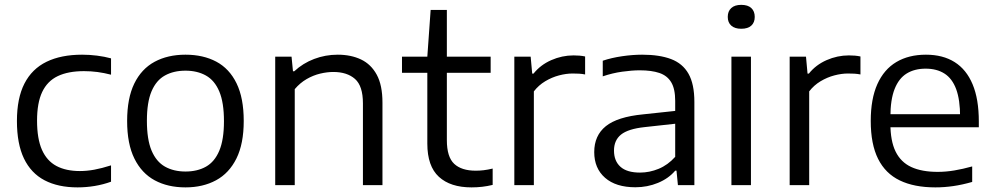

<svg xmlns="http://www.w3.org/2000/svg" viewBox="-20 -782 4197 811"><path d="M307.5 9.5Q225.5 9.5 168.2 -20.5Q111 -50.5 81.2 -112.5Q51.5 -174.5 51.5 -271Q51.5 -367 83.2 -429Q115 -491 176.5 -521Q238 -551 327 -551Q358.5 -551 390 -547Q421.5 -543 449 -535.5V-466.5Q420 -474 392 -477.8Q364 -481.5 334.5 -481.5Q268 -481.5 224 -460.5Q180 -439.5 158.2 -393.5Q136.5 -347.5 136.5 -272.5Q136.5 -196 157.2 -149.2Q178 -102.5 218.2 -81Q258.5 -59.5 317.5 -59.5Q346.5 -59.5 378 -65.2Q409.5 -71 449 -83.5V-14.5Q416 -2.5 380 3.5Q344 9.5 307.5 9.5Z M763.5 9.5Q689 9.5 633.8 -20.2Q578.5 -50 547.8 -112Q517 -174 517 -271Q517 -367 547.2 -429Q577.5 -491 633 -521Q688.5 -551 763.5 -551Q838.5 -551 893.8 -521.5Q949 -492 979.2 -430Q1009.5 -368 1009.5 -271Q1009.5 -175 978.8 -112.8Q948 -50.5 892.5 -20.5Q837 9.5 763.5 9.5ZM763.5 -57.5Q813.5 -57.5 850 -78Q886.5 -98.5 906.2 -145.2Q926 -192 926 -270Q926 -349 906.2 -395.8Q886.5 -442.5 849.8 -463Q813 -483.5 763.5 -483.5Q713.5 -483.5 676.8 -463.2Q640 -443 620.2 -396.5Q600.5 -350 600.5 -272Q600.5 -193 620.2 -146Q640 -99 676.8 -78.2Q713.5 -57.5 763.5 -57.5Z M1142.5 0V-542.5H1211.5L1217.5 -481H1223Q1259.5 -515 1307 -533Q1354.5 -551 1406.5 -551Q1462.5 -551 1505 -530.8Q1547.5 -510.5 1571.5 -466.2Q1595.5 -422 1595.5 -348.5V0H1513V-345.5Q1513 -419 1479.5 -448.5Q1446 -478 1388 -478Q1361.5 -478 1332.2 -471Q1303 -464 1275.2 -448Q1247.5 -432 1225 -405.5V0Z M1971.5 9.5Q1882.5 9.5 1833.8 -35.2Q1785 -80 1785 -175.5V-542.5L1799 -740H1867.5V-190Q1867.5 -119 1898.5 -90Q1929.5 -61 1989.5 -61Q2006 -61 2023 -63Q2040 -65 2061 -70V-1Q2038.5 4.5 2016.5 7Q1994.5 9.5 1971.5 9.5ZM1678 -474.5V-542.5H2052.5V-474.5Z M2152.5 0V-542.5H2221.5L2228 -471H2233.5Q2263 -508 2308.5 -528Q2354 -548 2402.5 -548Q2416 -548 2427.8 -547Q2439.5 -546 2451.5 -543.5V-467.5Q2439 -470 2426 -470.8Q2413 -471.5 2398.5 -471.5Q2371.5 -471.5 2341.2 -463.5Q2311 -455.5 2283 -438.8Q2255 -422 2235 -396V0Z M2664 9Q2581.5 9 2535.8 -31Q2490 -71 2490 -139.5Q2490 -209.5 2539 -249Q2588 -288.5 2696.5 -299L2855.5 -316L2861 -262.5L2702 -245Q2633 -237.5 2603.2 -213.5Q2573.5 -189.5 2573.5 -146Q2573.5 -102 2600.8 -77.5Q2628 -53 2683.5 -53Q2723.5 -53 2762.2 -69Q2801 -85 2832 -119.5V-356Q2832 -406.5 2815.2 -434.5Q2798.5 -462.5 2765.2 -473.8Q2732 -485 2682.5 -485Q2649.5 -485 2608.2 -479.2Q2567 -473.5 2526 -459.5V-525.5Q2563 -538 2607.8 -544.5Q2652.5 -551 2692.5 -551Q2765.5 -551 2814.5 -532.5Q2863.5 -514 2888.2 -470.5Q2913 -427 2913 -351.5V0H2843.5L2837.5 -61H2832Q2804 -28 2759.2 -9.5Q2714.5 9 2664 9Z M3069.5 0V-542.5H3152V0ZM3111 -660.5Q3083.5 -660.5 3068.8 -673.8Q3054 -687 3054 -710.5Q3054 -734.5 3068.8 -748Q3083.5 -761.5 3111 -761.5Q3139 -761.5 3153.5 -748Q3168 -734.5 3168 -710.5Q3168 -687 3153.5 -673.8Q3139 -660.5 3111 -660.5Z M3315.5 0V-542.5H3384.5L3391 -471H3396.5Q3426 -508 3471.5 -528Q3517 -548 3565.5 -548Q3579 -548 3590.8 -547Q3602.5 -546 3614.5 -543.5V-467.5Q3602 -470 3589 -470.8Q3576 -471.5 3561.5 -471.5Q3534.5 -471.5 3504.2 -463.5Q3474 -455.5 3446 -438.8Q3418 -422 3398 -396V0Z M3931 9.5Q3841.5 9.5 3780.8 -19.8Q3720 -49 3689 -111Q3658 -173 3658 -271Q3658 -364.5 3686 -426.8Q3714 -489 3766.2 -520Q3818.5 -551 3891 -551Q3962.5 -551 4012.2 -519.8Q4062 -488.5 4088.2 -426Q4114.5 -363.5 4114.5 -269V-244.5H3697V-299.5H4056L4035.5 -287.5Q4035.5 -360.5 4018.8 -405.5Q4002 -450.5 3969.5 -471.2Q3937 -492 3890 -492Q3843 -492 3809.8 -471.5Q3776.5 -451 3758.8 -406Q3741 -361 3741 -287.5V-260Q3741 -186.5 3763 -141.8Q3785 -97 3829.2 -76.5Q3873.5 -56 3941 -56Q3975 -56 4011 -62Q4047 -68 4086.5 -79V-13.5Q4044.5 -1.5 4006.5 4Q3968.5 9.5 3931 9.5Z"/></svg>

Font: Encode Sans SemiExpanded
Style: Regular
Weight: 400
Width: 6
Designer: Multiple Designers
Foundry: Impallari Type
Version: Version 3.002